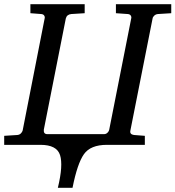

<svg xmlns="http://www.w3.org/2000/svg" viewBox="-41 -691 837 916"><path d="M776 -628 712 -624Q702 -623 695 -616.5Q688 -610 687 -603L581 -68Q577 -50 598 -47L650 -43V0H469Q391 0 359.5 44.5Q328 89 305 205H235Q261 98 245.5 49Q230 0 152 0H-21V-43L42 -47Q52 -48 58.5 -54.5Q65 -61 67 -68L172 -603Q174 -610 170 -616.5Q166 -623 156 -624L104 -628V-671H363V-628L299 -624Q278 -622 273 -603L168 -72Q166 -51 185 -51H455Q465 -51 472 -58Q479 -65 480 -72L585 -603Q587 -610 583 -616.5Q579 -623 569 -624L512 -628V-671H776Z"/></svg>

Font: Veleka
Style: Italic
Weight: 400
Italic angle: -12°
Designer: Stefan Peev, Context Ltd, 2016; SIL International, 1997-2014.
Foundry: Stefan Peev, Context Ltd, 2016
Version: Version 1.000